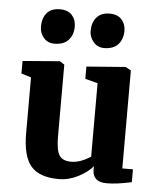

<svg xmlns="http://www.w3.org/2000/svg" viewBox="-48 -651 574 701"><g transform="rotate(5 239.5 -301.0)"><path d="M369 8Q317 8 317 -37V-50Q298 -27 263.5 -9.5Q229 8 193 8Q122 8 91 -28Q60 -64 60 -149V-353L24 -364V-410L160 -421L177 -410V-146Q177 -97 189 -78Q201 -59 233 -59Q266 -59 304 -84V-353L258 -365V-410L401 -421L421 -410V-51H460V-4Q406 8 369 8ZM134 -483Q110 -483 95 -500Q80 -517 80 -541Q80 -572 96 -591Q112 -610 144 -610Q173 -610 188 -593.5Q203 -577 203 -552Q203 -521 185.5 -502Q168 -483 134 -483ZM316 -483Q292 -483 277 -501Q262 -519 262 -541Q262 -572 278.5 -591Q295 -610 326 -610Q355 -610 370 -593.5Q385 -577 385 -552Q385 -521 367.5 -502Q350 -483 316 -483Z"/></g></svg>

Font: Aikya
Style: Bold
Weight: 700
Designer: Neelakash Kshetrimayum (Latin subset based on Merriweather by Eben Sorkin)
Foundry: Brand New Type
Version: Version 1.00 b005